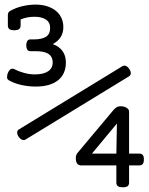

<svg xmlns="http://www.w3.org/2000/svg" viewBox="-20 -701 642 830"><path d="M90.3 -97.7Q84 -93.8 75.9 -96.7Q67.9 -99.6 61 -109.4Q54.2 -119.1 54.2 -127.9Q54.2 -136.7 61 -141.1L509.3 -415Q515.6 -418.9 523.7 -416Q531.7 -413.1 538.6 -403.3Q545.4 -393.6 545.4 -384.8Q545.4 -376 538.6 -371.6ZM22.6 -653Q47 -667.3 76.4 -674.2Q105.7 -681.1 133.5 -681.1Q161.6 -681.1 183.8 -674Q206 -666.8 221.7 -654Q237.4 -641.2 245.6 -623.2Q253.8 -605.3 253.8 -584.1Q253.8 -558.4 241.9 -540.2Q230.1 -522.1 208.1 -510.3Q234.2 -501.3 249.5 -481.3Q264.8 -461.3 264.8 -430.4Q264.8 -406.7 256.6 -387.6Q248.5 -368.4 232.1 -354.9Q215.8 -341.5 191.4 -334.1Q166.9 -326.8 133.9 -326.8Q104.9 -326.8 74.8 -333.1Q44.6 -339.4 19.3 -353.3Q10.7 -357.8 10.5 -366.6Q10.3 -375.3 13.6 -384.7Q17.3 -394.5 24 -400.6Q30.7 -406.7 41.3 -402.2Q61.3 -392 84.5 -385.7Q107.8 -379.4 131 -379.4Q167.7 -379.4 187.7 -392.6Q207.7 -405.9 207.7 -430.8Q207.7 -445 202.2 -454.4Q196.7 -463.8 186.9 -469.5Q177.1 -475.2 163.2 -477.5Q149.4 -479.7 132.7 -479.7H111.5Q101.7 -479.7 97.6 -486.8Q93.5 -494 93.5 -505Q93.5 -515.6 97.6 -523.1Q101.7 -530.7 111.5 -530.7H127.4Q160.4 -530.7 178.5 -541.9Q196.7 -553.1 196.7 -580Q196.7 -604.5 178.5 -616.5Q160.4 -628.5 129 -628.5Q111.9 -628.5 97 -625.5Q82.1 -622.4 69.1 -616.7V-591Q69.1 -580.8 62.9 -575.5Q56.8 -570.2 41.3 -570.2Q26.2 -570.2 20.1 -575.5Q14 -580.8 14 -591V-635.9Q14 -647.7 22.6 -653ZM485.4 -167 377.4 -37H483ZM538 89Q538 98.4 532.1 103.5Q526.2 108.6 510.7 108.6Q495.6 108.6 489.3 103.5Q483 98.4 483 89V14H329.7Q320.3 14 314 6.6Q307.7 -0.7 307.7 -17.8Q307.7 -24.7 309.3 -29.6Q310.9 -34.5 314.6 -39.4L469.1 -223.7Q476 -232.3 483.6 -237Q491.1 -241.7 502.1 -241.7Q508.7 -241.7 515.2 -240Q521.7 -238.4 526.8 -235.3Q531.9 -232.3 535 -228Q538 -223.7 538 -218.8V-37H582.5Q591.8 -37 596.9 -31.3Q602 -25.6 602 -11.7Q602 2.2 596.9 8.1Q591.8 14 582.5 14H538Z"/></svg>

Font: Courier Prime
Style: Regular
Weight: 400
Designer: Alan Dague-Greene
Foundry: Quote-Unquote Apps
Version: Version 1.203